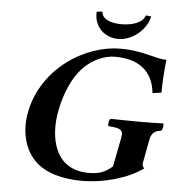

<svg xmlns="http://www.w3.org/2000/svg" viewBox="-57 -886 877 950"><g transform="rotate(5 381.5 -411.5)"><path d="M518 -658C434 -658 337 -627 255 -565C175 -505 111 -415 90 -307C72 -217 91 -124 149 -66C202 -12 290 10 383 10C496 10 612 -24 687 -78C678 -87 676 -95 678 -106L700 -223C707 -258 726 -268 754 -271C761 -277 766 -302 761 -308C732 -307 684 -306 646 -306C609 -306 544 -307 499 -308C492 -302 487 -277 492 -271C544 -267 569 -263 561 -223L532 -74C493 -42 466 -32 414 -32C243 -32 213 -195 239 -327C256 -413 289 -491 337 -542C387 -595 449 -616 496 -616C635 -616 687 -539 695 -453L739 -459C739 -501 742 -551 749 -623C691 -623 635 -658 518 -658ZM656 -830 629 -833C617 -794 562 -779 513 -779C460 -779 416 -794 413 -833L385 -830C380 -760 430 -705 503 -705C569 -705 640 -759 656 -830Z"/></g></svg>

Font: Libertinus Serif
Style: Bold Italic
Weight: 700
Italic angle: -12°
Designer: Philipp H. Poll, Khaled Hosny
Foundry: Caleb Maclennan
Version: Version 7.050;RELEASE